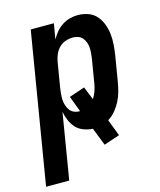

<svg xmlns="http://www.w3.org/2000/svg" viewBox="-145 -609 756 905"><g transform="rotate(-15 233.5 -156.5)"><path d="M-33 215 89 -520H202L189 -444Q199 -462 212 -478Q225 -494 242.5 -505.5Q260 -517 280 -522.5Q300 -528 319 -528Q346 -528 370 -519.5Q394 -511 410 -493Q426 -475 435 -451.5Q444 -428 447 -402.5Q450 -377 448 -350.5Q446 -324 442 -298L422 -178Q418 -154 412 -131Q406 -108 395 -86Q384 -64 368 -44.5Q352 -25 331 -12L362 69L285 95L251 8Q228 7 206 -1.5Q184 -10 169.5 -26Q155 -42 146 -63Q137 -84 133 -106L80 215ZM210 -88H214L185 -165L261 -191L287 -127Q297 -142 303 -159Q309 -176 312 -193L332 -313Q334 -327 335 -340.5Q336 -354 335 -367Q334 -380 329.5 -392Q325 -404 317 -413.5Q309 -423 296.5 -427.5Q284 -432 271 -432Q253 -432 235 -426Q217 -420 203.5 -406.5Q190 -393 182.5 -375.5Q175 -358 172 -340L152 -220Q150 -206 148.5 -191.5Q147 -177 147.5 -163Q148 -149 152 -135.5Q156 -122 163.5 -111Q171 -100 183.5 -94Q196 -88 210 -88Z"/></g></svg>

Font: Iosevka Term Curly Oblique
Style: Bold
Weight: 700
Italic angle: -9°
Designer: Belleve Invis
Foundry: Belleve Invis
Version: Version 32.3.0